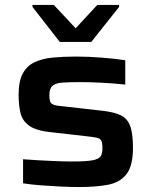

<svg xmlns="http://www.w3.org/2000/svg" viewBox="-20 -746 613 774"><path d="M299 8Q264 8 223.5 6Q183 4 143.5 1Q104 -2 73 -7V-104Q98 -102 133 -100Q168 -98 205.5 -96.5Q243 -95 274 -95Q329 -95 354 -100Q379 -105 386 -116.5Q393 -128 393 -148Q393 -169 388.5 -178.5Q384 -188 369.5 -191Q355 -194 327 -197L186 -213Q126 -219 98 -239Q70 -259 62.5 -291Q55 -323 55 -364Q55 -419 72 -450Q89 -481 120 -495.5Q151 -510 193.5 -514Q236 -518 287 -518Q337 -518 393 -513.5Q449 -509 485 -503V-405Q439 -410 390.5 -412.5Q342 -415 304 -415Q259 -415 231.5 -413Q204 -411 191.5 -400Q179 -389 179 -363Q179 -345 182.5 -336Q186 -327 198.5 -323Q211 -319 238 -317L397 -299Q439 -294 465.5 -282Q492 -270 504 -240Q516 -210 516 -150Q516 -77 489.5 -43.5Q463 -10 414.5 -1Q366 8 299 8ZM221 -577 111 -718V-726H197L285 -632L372 -726H460V-718L348 -577Z"/></svg>

Font: Saira Expanded SemiBold
Style: Regular
Weight: 600
Width: 7
Designer: Hector Gatti with collaboration of the Omnibus-Type team
Foundry: Omnibus-Type
Version: Version 1.100; ttfautohint (v1.8.3)